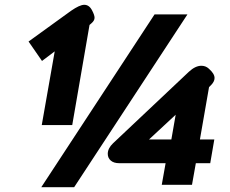

<svg xmlns="http://www.w3.org/2000/svg" viewBox="-20 -770 957 800"><path d="M208 -556 155 -516 99 -597 276 -725Q312 -750 331 -750Q352 -750 364 -726Q374 -707 374 -696Q374 -684 361 -673L353 -666L281 -249H154ZM624 -710H761L289 10H152ZM670 -90H477Q454 -90 441.5 -101Q429 -112 429 -129Q429 -152 451 -173L767 -471Q794 -496 819 -496Q837 -496 850 -484Q874 -463 874 -445Q874 -430 859 -415L851 -407L813 -189H873L856 -90H796L780 0H654ZM694 -189 712 -292 601 -189Z"/></svg>

Font: Niramit
Style: Bold Italic
Weight: 700
Italic angle: -10°
Designer: Katatrad Aksorn Co.,Ltd.
Foundry: Cadson Demak Co.,Ltd.
Version: Version 1.001; ttfautohint (v1.6)